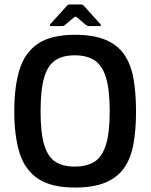

<svg xmlns="http://www.w3.org/2000/svg" viewBox="-20 -833 675 861"><path d="M44 -334Q44 -444 67.5 -520.5Q91 -597 150 -637Q209 -677 316 -677Q399 -677 453 -654.5Q507 -632 537 -588.5Q567 -545 578.5 -481Q590 -417 590 -334Q590 -251 578.5 -187.5Q567 -124 537 -80.5Q507 -37 453 -14.5Q399 8 316 8Q209 8 150 -32Q91 -72 67.5 -148Q44 -224 44 -334ZM162 -334Q162 -236 178.5 -182.5Q195 -129 228.5 -107.5Q262 -86 315 -86Q368 -86 402.5 -107Q437 -128 454.5 -182Q472 -236 472 -334Q472 -433 454.5 -487.5Q437 -542 402.5 -563.5Q368 -585 315 -585Q262 -585 228.5 -563Q195 -541 178.5 -487Q162 -433 162 -334ZM208 -716Q205 -716 204 -718.5Q203 -721 205 -724L281 -808Q285 -813 290 -813H345Q350 -813 355 -808L431 -724Q433 -721 432.5 -718.5Q432 -716 428 -716H381Q375 -716 372 -717.5Q369 -719 364 -722L324 -756Q319 -760 313 -756L271 -721Q268 -718 265 -717Q262 -716 257 -716Z"/></svg>

Font: Glory SemiBold
Style: Regular
Weight: 600
Designer: Robert Leuschke
Foundry: Robert Leuschke
Version: Version 1.011